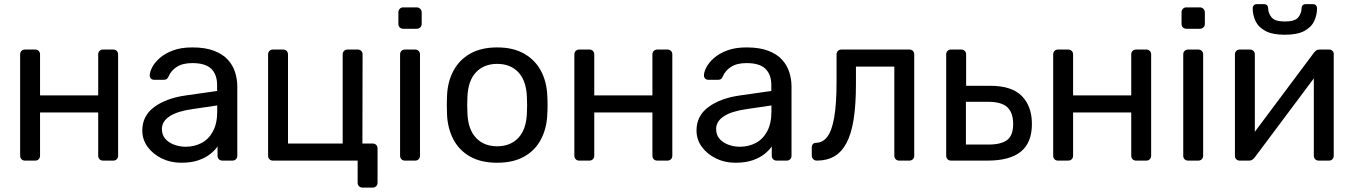

<svg xmlns="http://www.w3.org/2000/svg" viewBox="-20 -752 6337 899"><path d="M97.2 0Q87 0 80.6 -6.4Q74.3 -12.7 74.3 -22.9V-497.1Q74.3 -507.3 80.6 -513.6Q87 -520 97.2 -520H144.6Q154.7 -520 161.1 -513.6Q167.5 -507.3 167.5 -497.1V-305.3H439.8V-497.1Q439.8 -507.3 446.1 -513.6Q452.5 -520 462.7 -520H510.1Q520.2 -520 526.6 -513.6Q533 -507.3 533 -497.1V-22.9Q533 -12.7 526.6 -6.4Q520.2 0 510.1 0H462.7Q452.5 0 446.1 -6.4Q439.8 -12.7 439.8 -22.9V-225.4H167.5V-22.9Q167.5 -12.7 161.1 -6.4Q154.7 0 144.6 0Z M828.1 10Q778.4 10 737.3 -10.2Q696.1 -30.4 671.2 -64.3Q646.3 -98.3 646.3 -140.9Q646.3 -209.8 702.2 -250.9Q758 -292 848.3 -304.9L996.5 -326V-354.6Q996.5 -402.6 969.3 -429.6Q942 -456.6 880.4 -456.6Q835.5 -456.6 807.9 -438.9Q780.3 -421.3 768.7 -392.6Q762.6 -378.3 748 -378.3H703.1Q691.5 -378.3 686.2 -384.7Q680.9 -391.1 681.1 -400.3Q681.3 -415.3 692.7 -437.1Q704 -458.9 727.8 -480.1Q751.6 -501.3 789.3 -515.6Q827 -530 880.7 -530Q941.4 -530 982.2 -514.3Q1022.9 -498.6 1046.6 -472.7Q1070.2 -446.8 1080.7 -414Q1091.1 -381.3 1091.1 -347.3V-22.9Q1091.1 -12.7 1084.7 -6.4Q1078.3 0 1068.1 0H1021.5Q1011.3 0 1004.9 -6.4Q998.6 -12.7 998.6 -22.9V-66.4Q986.2 -48 964.3 -30.7Q942.4 -13.3 909.3 -1.7Q876.2 10 828.1 10ZM849.2 -64.9Q890.3 -64.9 923.9 -82.6Q957.5 -100.4 977.3 -137.4Q997.1 -174.4 997.1 -230.4V-258.3L881.2 -241.2Q809.7 -231.1 773.9 -207.3Q738.1 -183.5 738.1 -148.1Q738.1 -120 754.3 -101.7Q770.6 -83.4 796.2 -74.2Q821.7 -64.9 849.2 -64.9Z M1677.5 126.3Q1667.3 126.3 1660.9 119.9Q1654.6 113.5 1654.6 103.3V0H1258.2Q1248 0 1241.6 -6.4Q1235.3 -12.7 1235.3 -22.9V-497.1Q1235.3 -507.3 1241.6 -513.6Q1248 -520 1258.2 -520H1305.6Q1315.7 -520 1322.1 -513.6Q1328.5 -507.3 1328.5 -497.1V-79.9H1584.5V-497.1Q1584.5 -507.3 1590.9 -513.6Q1597.3 -520 1607.4 -520H1654.8Q1665 -520 1671.4 -513.6Q1677.7 -507.3 1677.7 -497.1L1676.9 -79.9H1724.9Q1735.1 -79.9 1741.4 -73.6Q1747.8 -67.2 1747.8 -57V103.3Q1747.8 113.5 1741.4 119.9Q1735.1 126.3 1724.9 126.3Z M1876.2 0Q1866 0 1859.6 -6.4Q1853.3 -12.7 1853.3 -22.9V-497.1Q1853.3 -507.3 1859.6 -513.6Q1866 -520 1876.2 -520H1923.6Q1933.7 -520 1940.1 -513.6Q1946.5 -507.3 1946.5 -497.1V-22.9Q1946.5 -12.7 1940.1 -6.4Q1933.7 0 1923.6 0ZM1868.2 -617.3Q1858 -617.3 1851.6 -623.6Q1845.3 -630 1845.3 -640.2V-693.7Q1845.3 -703.9 1851.6 -710.7Q1858 -717.5 1868.2 -717.5H1930.7Q1940.9 -717.5 1947.7 -710.7Q1954.5 -703.9 1954.5 -693.7V-640.2Q1954.5 -630 1947.7 -623.6Q1940.9 -617.3 1930.7 -617.3Z M2307.9 10Q2232.1 10 2180.9 -19.1Q2129.7 -48.1 2102.7 -99.8Q2075.7 -151.4 2073.1 -217.1Q2072.1 -233.6 2072.1 -260.1Q2072.1 -286.6 2073.1 -302.9Q2075.7 -369.6 2103.2 -420.7Q2130.6 -471.9 2181.8 -500.9Q2233.1 -530 2307.9 -530Q2382.7 -530 2433.9 -500.9Q2485.1 -471.9 2512.6 -420.7Q2540.1 -369.6 2542.6 -302.9Q2543.8 -286.6 2543.8 -260.1Q2543.8 -233.6 2542.6 -217.1Q2540.1 -151.4 2513.1 -99.8Q2486.1 -48.1 2434.8 -19.1Q2383.6 10 2307.9 10ZM2307.9 -67.1Q2370.2 -67.1 2407.3 -106.8Q2444.3 -146.4 2447.1 -222.1Q2448.1 -237.1 2448.1 -260Q2448.1 -282.9 2447.1 -297.9Q2444.3 -374 2407.3 -413.4Q2370.2 -452.9 2307.9 -452.9Q2245.7 -452.9 2208.6 -413.4Q2171.4 -374 2168.6 -297.9Q2167.6 -282.9 2167.6 -260Q2167.6 -237.1 2168.6 -222.1Q2171.4 -146.4 2208.6 -106.8Q2245.7 -67.1 2307.9 -67.1Z M2692.2 0Q2682 0 2675.6 -6.4Q2669.3 -12.7 2669.3 -22.9V-497.1Q2669.3 -507.3 2675.6 -513.6Q2682 -520 2692.2 -520H2739.6Q2749.7 -520 2756.1 -513.6Q2762.5 -507.3 2762.5 -497.1V-305.3H3034.8V-497.1Q3034.8 -507.3 3041.1 -513.6Q3047.5 -520 3057.7 -520H3105.1Q3115.2 -520 3121.6 -513.6Q3128 -507.3 3128 -497.1V-22.9Q3128 -12.7 3121.6 -6.4Q3115.2 0 3105.1 0H3057.7Q3047.5 0 3041.1 -6.4Q3034.8 -12.7 3034.8 -22.9V-225.4H2762.5V-22.9Q2762.5 -12.7 2756.1 -6.4Q2749.7 0 2739.6 0Z M3423.1 10Q3373.4 10 3332.3 -10.2Q3291.1 -30.4 3266.2 -64.3Q3241.3 -98.3 3241.3 -140.9Q3241.3 -209.8 3297.2 -250.9Q3353 -292 3443.3 -304.9L3591.5 -326V-354.6Q3591.5 -402.6 3564.3 -429.6Q3537 -456.6 3475.4 -456.6Q3430.5 -456.6 3402.9 -438.9Q3375.3 -421.3 3363.7 -392.6Q3357.6 -378.3 3343 -378.3H3298.1Q3286.5 -378.3 3281.2 -384.7Q3275.9 -391.1 3276.1 -400.3Q3276.3 -415.3 3287.7 -437.1Q3299 -458.9 3322.8 -480.1Q3346.6 -501.3 3384.3 -515.6Q3422 -530 3475.7 -530Q3536.4 -530 3577.2 -514.3Q3617.9 -498.6 3641.6 -472.7Q3665.2 -446.8 3675.7 -414Q3686.1 -381.3 3686.1 -347.3V-22.9Q3686.1 -12.7 3679.7 -6.4Q3673.3 0 3663.1 0H3616.5Q3606.3 0 3599.9 -6.4Q3593.6 -12.7 3593.6 -22.9V-66.4Q3581.2 -48 3559.3 -30.7Q3537.4 -13.3 3504.3 -1.7Q3471.2 10 3423.1 10ZM3444.2 -64.9Q3485.3 -64.9 3518.9 -82.6Q3552.5 -100.4 3572.3 -137.4Q3592.1 -174.4 3592.1 -230.4V-258.3L3476.2 -241.2Q3404.7 -231.1 3368.9 -207.3Q3333.1 -183.5 3333.1 -148.1Q3333.1 -120 3349.3 -101.7Q3365.6 -83.4 3391.2 -74.2Q3416.7 -64.9 3444.2 -64.9Z M3804.7 0Q3794.6 0 3787.8 -6.8Q3781 -13.6 3781 -23.7V-61.3Q3781 -82.5 3802.3 -83.4Q3833.4 -84.4 3854.3 -112.5Q3875.3 -140.6 3886.2 -203.4Q3897 -266.1 3897 -368.6V-497.1Q3897 -507.3 3903.4 -513.6Q3909.8 -520 3919.9 -520H4237.8Q4248 -520 4254.4 -513.6Q4260.7 -507.3 4260.7 -497.1V-22.9Q4260.7 -12.7 4254.4 -6.4Q4248 0 4237.8 0H4190.4Q4180.3 0 4173.9 -6.4Q4167.5 -12.7 4167.5 -22.9V-440.1H3987.8V-358.3Q3987.8 -261.8 3977 -193.3Q3966.2 -124.8 3943.4 -82.2Q3920.6 -39.6 3886.2 -19.8Q3851.7 0 3804.7 0Z M4433.2 0Q4423 0 4416.6 -6.4Q4410.3 -12.7 4410.3 -22.9V-497.1Q4410.3 -507.3 4416.6 -513.6Q4423 -520 4433.2 -520H4480.7Q4490.9 -520 4497.3 -513.6Q4503.7 -507.3 4503.7 -497.1V-350.3H4616.2Q4717.8 -350.3 4764.8 -302.1Q4811.7 -253.9 4811.7 -171.8Q4811.7 -84 4759.9 -42Q4708.1 0 4604 0ZM4502.7 -75.1H4607.6Q4668.2 -75.1 4696.1 -96.7Q4723.9 -118.2 4723.9 -171.8Q4723.9 -223.8 4696.9 -249.5Q4669.8 -275.3 4607.6 -275.3H4502.7Z M4934.2 0Q4924 0 4917.6 -6.4Q4911.3 -12.7 4911.3 -22.9V-497.1Q4911.3 -507.3 4917.6 -513.6Q4924 -520 4934.2 -520H4981.6Q4991.7 -520 4998.1 -513.6Q5004.5 -507.3 5004.5 -497.1V-305.3H5276.8V-497.1Q5276.8 -507.3 5283.1 -513.6Q5289.5 -520 5299.7 -520H5347.1Q5357.2 -520 5363.6 -513.6Q5370 -507.3 5370 -497.1V-22.9Q5370 -12.7 5363.6 -6.4Q5357.2 0 5347.1 0H5299.7Q5289.5 0 5283.1 -6.4Q5276.8 -12.7 5276.8 -22.9V-225.4H5004.5V-22.9Q5004.5 -12.7 4998.1 -6.4Q4991.7 0 4981.6 0Z M5543.2 0Q5533 0 5526.6 -6.4Q5520.3 -12.7 5520.3 -22.9V-497.1Q5520.3 -507.3 5526.6 -513.6Q5533 -520 5543.2 -520H5590.6Q5600.7 -520 5607.1 -513.6Q5613.5 -507.3 5613.5 -497.1V-22.9Q5613.5 -12.7 5607.1 -6.4Q5600.7 0 5590.6 0ZM5535.2 -617.3Q5525 -617.3 5518.6 -623.6Q5512.3 -630 5512.3 -640.2V-693.7Q5512.3 -703.9 5518.6 -710.7Q5525 -717.5 5535.2 -717.5H5597.7Q5607.9 -717.5 5614.7 -710.7Q5621.5 -703.9 5621.5 -693.7V-640.2Q5621.5 -630 5614.7 -623.6Q5607.9 -617.3 5597.7 -617.3Z M5783.6 0Q5775 0 5768.6 -6.4Q5762.3 -12.7 5762.3 -21.3V-497.1Q5762.3 -507.3 5768.6 -513.6Q5775 -520 5785.2 -520H5832.6Q5842.7 -520 5849.1 -513.6Q5855.5 -507.3 5855.5 -497.1V-73.2L5829.4 -100.1L6131.8 -504.6Q6136.8 -511 6142.7 -515.5Q6148.6 -520 6158.4 -520H6203.6Q6212.2 -520 6218.6 -514Q6224.9 -508.1 6224.9 -499.5V-22.9Q6224.9 -12.7 6218.6 -6.4Q6212.2 0 6202 0H6154.6Q6144.4 0 6138.1 -6.4Q6131.7 -12.7 6131.7 -22.9V-422.4L6160.2 -423.1L5855.4 -15.4Q5851.2 -9.8 5844.9 -4.9Q5838.6 0 5828.8 0ZM5996.1 -589.3Q5938.1 -589.3 5905.1 -607Q5872.2 -624.7 5858.8 -653.4Q5845.4 -682.1 5845.4 -713.5Q5845.4 -721.5 5850.3 -727Q5855.3 -732.5 5864.4 -732.5H5898.9Q5907.9 -732.5 5912.9 -727Q5917.9 -721.5 5917.9 -713.5Q5917.9 -690.4 5933.7 -670.9Q5949.4 -651.4 5996.1 -651.4Q6043.7 -651.4 6059 -670.9Q6074.3 -690.4 6074.3 -713.5Q6074.3 -721.5 6079.3 -727Q6084.3 -732.5 6093.3 -732.5H6127.8Q6136.8 -732.5 6141.8 -727Q6146.8 -721.5 6146.8 -713.5Q6146.8 -682.1 6133.4 -653.4Q6120.1 -624.7 6087.1 -607Q6054.2 -589.3 5996.1 -589.3Z"/></svg>

Font: Rubik Light
Style: Regular
Weight: 300
Designer: Hubert and Fischer
Foundry: Hubert and Fischer
Version: Version 2.300;gftools[0.9.30]